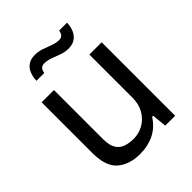

<svg xmlns="http://www.w3.org/2000/svg" viewBox="-205 -840 972 972"><g transform="rotate(-45 281.0 -354.0)"><path d="M232 12Q156.5 12 110.1 -27.2Q63.8 -66.4 63.8 -162.7V-526H151.8V-174.6Q151.8 -131.2 165.8 -107.6Q179.8 -84.1 205 -74.8Q230.2 -65.6 262.9 -65.6Q300.5 -65.6 333 -83.9Q365.5 -102.2 385.6 -136.4Q405.6 -170.7 405.6 -216.8V-526H493.6V0H423L414.8 -78.7H407.8Q376.7 -31.2 332.1 -9.6Q287.6 12 232 12ZM122.2 -621.6Q123.2 -649 132.2 -671.4Q141.2 -693.8 160.2 -707Q179.1 -720.2 208.4 -720.2Q234.4 -720.2 258.3 -712Q282.2 -703.7 305.1 -694.9Q328 -686.2 350.1 -686.2Q365.5 -686.2 373.3 -695.3Q381.1 -704.4 383.1 -720.2H439.6Q439.2 -693.4 429.7 -671Q420.2 -648.6 401.3 -635.1Q382.4 -621.6 352.5 -621.6Q328 -621.6 303.8 -630.4Q279.7 -639.2 257 -647.7Q234.4 -656.2 212.3 -656.2Q196.5 -656.2 188.5 -647.1Q180.4 -637.9 178.4 -621.6Z"/></g></svg>

Font: Archivo Variable SemiBold
Style: Regular
Weight: 600
Designer: Hector Gatti
Foundry: Omnibus-Type
Version: Version 2.001